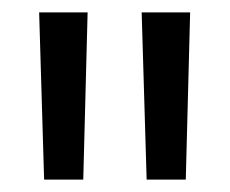

<svg xmlns="http://www.w3.org/2000/svg" viewBox="-20 -760 370 309"><path d="M121 -740 114 -471H51L43 -740ZM286 -740 279 -471H216L208 -740Z"/></svg>

Font: Pathway Extreme 8pt Thin Light
Style: Regular
Weight: 300
Version: Version 1.001;gftools[0.9.26]